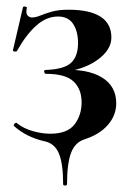

<svg xmlns="http://www.w3.org/2000/svg" viewBox="-20 -429 411 593"><path d="M175 140Q175 75 161.5 44Q148 13 116 7Q90 1 66.5 -10.5Q43 -22 23 -40Q21 -43 25.5 -47.5Q30 -52 33 -48Q53 -32 81.5 -24Q110 -16 135 -16Q188 -16 210 -44.5Q232 -73 232 -113Q232 -154 207 -177.5Q182 -201 122 -201Q118 -201 116.5 -207Q115 -213 122 -213Q178 -215 199.5 -235Q221 -255 221 -296Q221 -332 206 -355Q191 -378 159 -378Q123 -378 91.5 -349.5Q60 -321 32 -271Q30 -269 24.5 -270Q19 -271 20 -274L51 -407Q53 -410 58.5 -408.5Q64 -407 63 -405Q59 -388 65 -381.5Q71 -375 78 -375Q90 -375 104.5 -381Q119 -387 140 -393Q161 -399 192 -399Q257 -399 290.5 -377.5Q324 -356 324 -313Q324 -275 281 -244Q238 -213 167 -205L170 -213Q250 -217 294.5 -190Q339 -163 339 -110Q339 -73 313.5 -43.5Q288 -14 242 1Q212 10 199.5 43Q187 76 187 140Q187 144 181 144Q175 144 175 140Z"/></svg>

Font: Cormorant
Style: Bold
Weight: 700
Designer: Christian Thalmann (Catharsis Fonts)
Foundry: Catharsis Fonts
Version: Version 4.000